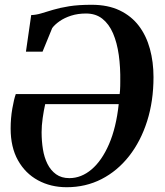

<svg xmlns="http://www.w3.org/2000/svg" viewBox="-20 -772 688 803"><path d="M88.5 -556 110.5 -709Q130.5 -709.5 152.2 -716Q174 -722.5 202 -731Q230 -739.5 269 -745.8Q308 -752 363.5 -752Q431.5 -752 480.5 -728.5Q529.5 -705 560.8 -663.8Q592 -622.5 607 -567.5Q622 -512.5 622 -449.5Q622 -349 595.2 -265Q568.5 -181 519.8 -119Q471 -57 404.8 -23Q338.5 11 259 11Q192 11 138.8 -18Q85.5 -47 55 -101.8Q24.5 -156.5 24.5 -234.5Q24.5 -277.5 31.5 -317.8Q38.5 -358 46 -378.5H480.5Q481.5 -385.5 482 -394.2Q482.5 -403 482.8 -412.2Q483 -421.5 483 -431Q484 -490 476.8 -541.8Q469.5 -593.5 452.8 -632.5Q436 -671.5 408.2 -693.5Q380.5 -715.5 340 -715.5Q305.5 -715.5 277.5 -706.5Q249.5 -697.5 229.5 -683.5Q209.5 -669.5 198.5 -655L158 -556ZM476.5 -336.5H169Q163 -310 158.5 -278.2Q154 -246.5 154 -219Q154 -182 159.5 -147.8Q165 -113.5 178.5 -86.5Q192 -59.5 214.5 -43.2Q237 -27 270 -27Q320 -27 363 -63.5Q406 -100 436 -169.2Q466 -238.5 476.5 -336.5Z"/></svg>

Font: Merriweather 96pt SemiBold
Style: Italic
Weight: 600
Italic angle: -7.8°
Version: Version 2.101